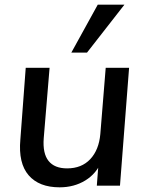

<svg xmlns="http://www.w3.org/2000/svg" viewBox="-20 -794 625 821"><path d="M235 7Q147 7 102.5 -44.5Q58 -96 67 -197L90 -504H192L167 -203Q162 -138 187.5 -106Q213 -74 267 -74Q329 -74 366 -113.5Q403 -153 409 -221L432 -504H532L493 0H394L402 -105L415 -106Q393 -52 345 -22.5Q297 7 235 7ZM352 -569H285L398 -774H512Z"/></svg>

Font: Muli SemiBold
Style: Italic
Weight: 600
Italic angle: -4.541°
Designer: Vernon Adams
Foundry: Vernon Adams
Version: Version 2.100; ttfautohint (v1.8.1.43-b0c9)